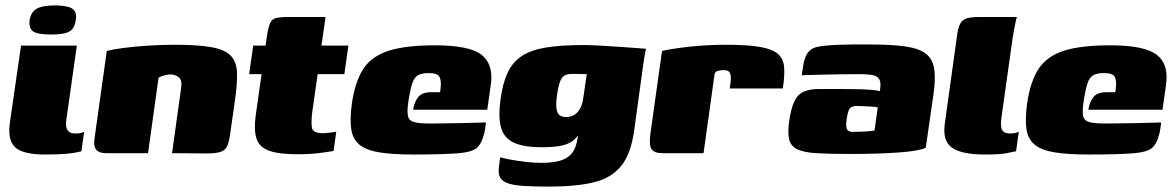

<svg xmlns="http://www.w3.org/2000/svg" viewBox="-20 -568 4356 712"><path d="M147 5Q65 5 36 -22Q7 -49 17 -116L58 -399H265L226 -124Q222 -99 230 -86Q238 -73 259 -73Q276 -73 283 -75.5Q290 -78 292 -79L282 -7Q277 -6 264 -3Q251 0 223.5 2.5Q196 5 147 5ZM169 -440Q120 -440 103 -451.5Q86 -463 90 -494Q95 -524 116.5 -536Q138 -548 187 -548Q233 -547 249.5 -535Q266 -523 261 -494Q257 -463 238 -451.5Q219 -440 169 -440Z M372 0Q323 0 330 -51L376 -379Q398 -385 436.5 -390Q475 -395 524.5 -398.5Q574 -402 627 -402Q717 -402 767 -392.5Q817 -383 837.5 -359.5Q858 -336 859 -296Q860 -256 851 -194L834 -75Q830 -45 823.5 -28.5Q817 -12 800 -5.5Q783 1 747 1L618 0L652 -244Q656 -272 642 -282Q628 -292 613 -292Q603 -292 589.5 -288.5Q576 -285 568 -280L529 0Z M1083 4Q1014 4 978 -9Q942 -22 931.5 -53Q921 -84 928 -138L950 -293H904L919 -399H965L970 -435Q975 -467 981.5 -482Q988 -497 1003.5 -501Q1019 -505 1051 -505H1187Q1186 -499 1185.5 -493.5Q1185 -488 1184 -482L1172 -399H1272L1257 -293H1158L1138 -153Q1133 -113 1137 -93.5Q1141 -74 1178 -74Q1186 -74 1203 -76Q1220 -78 1227 -80L1217 -8Q1209 -7 1172.5 -1.5Q1136 4 1083 4Z M1513 5Q1435 5 1386.5 -3Q1338 -11 1313 -31.5Q1288 -52 1282.5 -89Q1277 -126 1285 -185Q1297 -267 1328 -313.5Q1359 -360 1422 -380Q1485 -400 1593 -400Q1720 -400 1765.5 -365Q1811 -330 1800 -253L1787 -161H1512Q1516 -189 1530.5 -207.5Q1545 -226 1578 -226H1612L1614 -242Q1617 -268 1610 -282.5Q1603 -297 1570 -297Q1544 -297 1530 -289Q1516 -281 1508.5 -258Q1501 -235 1494 -189Q1489 -154 1493 -137Q1497 -120 1516.5 -115Q1536 -110 1576 -110Q1592 -110 1624 -110.5Q1656 -111 1691 -111.5Q1726 -112 1752 -113Q1778 -114 1782 -114L1779 -91Q1777 -74 1769.5 -53.5Q1762 -33 1751 -22Q1734 -4 1677.5 0.5Q1621 5 1513 5Z M2015 124Q1958 124 1921 121.5Q1884 119 1863 111.5Q1842 104 1834.5 90Q1827 76 1830 53Q1831 46 1832.5 33Q1834 20 1835 15Q1843 18 1868.5 23Q1894 28 1927 32Q1960 36 1987 36Q2044 36 2073.5 21.5Q2103 7 2114 -23.5Q2125 -54 2126 -101L2144 -98Q2129 -70 2113 -53.5Q2097 -37 2069 -29.5Q2041 -22 1988 -22Q1923 -22 1886.5 -38.5Q1850 -55 1838.5 -93.5Q1827 -132 1836 -199Q1844 -259 1862.5 -298.5Q1881 -338 1915.5 -360.5Q1950 -383 2006 -392Q2062 -401 2146 -401Q2168 -401 2203 -399Q2238 -397 2274.5 -394.5Q2311 -392 2339 -390Q2367 -388 2376 -387Q2375 -385 2373 -375.5Q2371 -366 2369 -353.5Q2367 -341 2365 -326L2332 -86Q2320 3 2283 48Q2246 93 2180.5 108.5Q2115 124 2015 124ZM2080 -134Q2092 -134 2105 -139.5Q2118 -145 2129 -161.5Q2140 -178 2144 -212L2156 -293Q2150 -293 2133 -293.5Q2116 -294 2101 -294Q2084 -294 2073.5 -288Q2063 -282 2056.5 -264.5Q2050 -247 2045 -212Q2041 -180 2044 -163Q2047 -146 2056 -140Q2065 -134 2080 -134Z M2589 0H2435Q2407 0 2396.5 -14.5Q2386 -29 2392 -73L2435 -379Q2468 -387 2534 -394.5Q2600 -402 2673 -402Q2755 -402 2801 -393.5Q2847 -385 2866.5 -366.5Q2886 -348 2888 -317Q2890 -286 2883 -240H2686L2688 -254Q2692 -279 2689 -290.5Q2686 -302 2679.5 -305Q2673 -308 2664 -308Q2652 -308 2642 -305Q2632 -302 2630 -294Z M3132 3Q3054 3 3006.5 0Q2959 -3 2935.5 -15Q2912 -27 2906.5 -51Q2901 -75 2906 -115Q2913 -166 2926 -192.5Q2939 -219 2961.5 -228.5Q2984 -238 3019 -238Q3045 -238 3079.5 -238Q3114 -238 3148 -237.5Q3182 -237 3208 -235Q3234 -233 3243 -230Q3246 -250 3244.5 -262Q3243 -274 3235 -281Q3227 -288 3210.5 -290.5Q3194 -293 3167 -293Q3132 -293 3096 -292.5Q3060 -292 3024.5 -291Q2989 -290 2953 -289L2959 -327Q2964 -358 2977 -374.5Q2990 -391 3015 -395Q3041 -400 3093.5 -402Q3146 -404 3209 -403Q3289 -403 3339 -395.5Q3389 -388 3414 -368.5Q3439 -349 3444.5 -311.5Q3450 -274 3441 -214L3413 -20Q3388 -8 3312 -2.5Q3236 3 3132 3ZM3143 -79Q3162 -79 3184.5 -80Q3207 -81 3223 -84L3235 -170Q3224 -172 3207.5 -173Q3191 -174 3176.5 -174.5Q3162 -175 3156 -175Q3146 -175 3138.5 -171.5Q3131 -168 3127 -158Q3123 -148 3120 -129Q3117 -109 3118.5 -98Q3120 -87 3126 -83Q3132 -79 3143 -79Z M3633 5Q3545 5 3509.5 -21Q3474 -47 3484 -112L3529 -436Q3533 -466 3541 -480.5Q3549 -495 3565.5 -500Q3582 -505 3613 -505H3751Q3749 -500 3744 -476Q3739 -452 3735 -426L3694 -134Q3689 -100 3696 -86.5Q3703 -73 3727 -73Q3738 -73 3747 -75.5Q3756 -78 3758 -79L3748 -7Q3740 -6 3716 -0.5Q3692 5 3633 5Z M4017 5Q3939 5 3890.5 -3Q3842 -11 3817 -31.5Q3792 -52 3786.5 -89Q3781 -126 3789 -185Q3801 -267 3832 -313.5Q3863 -360 3926 -380Q3989 -400 4097 -400Q4224 -400 4269.5 -365Q4315 -330 4304 -253L4291 -161H4016Q4020 -189 4034.5 -207.5Q4049 -226 4082 -226H4116L4118 -242Q4121 -268 4114 -282.5Q4107 -297 4074 -297Q4048 -297 4034 -289Q4020 -281 4012.5 -258Q4005 -235 3998 -189Q3993 -154 3997 -137Q4001 -120 4020.5 -115Q4040 -110 4080 -110Q4096 -110 4128 -110.5Q4160 -111 4195 -111.5Q4230 -112 4256 -113Q4282 -114 4286 -114L4283 -91Q4281 -74 4273.5 -53.5Q4266 -33 4255 -22Q4238 -4 4181.5 0.5Q4125 5 4017 5Z"/></svg>

Font: Genos Black
Style: Italic
Weight: 900
Italic angle: -8°
Version: Version 1.010